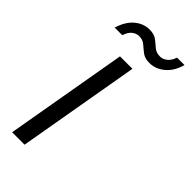

<svg xmlns="http://www.w3.org/2000/svg" viewBox="-220 -720 764 764"><g transform="rotate(45 162.0 -338.0)"><path d="M28 0 118 -517H188L98 0ZM22 -583Q36 -629 64 -652.5Q92 -676 126 -676Q152 -676 167 -664.5Q182 -653 195.5 -641Q209 -629 231 -629Q247 -629 261 -640.5Q275 -652 282 -674H324Q312 -630 283 -605.5Q254 -581 219 -581Q193 -581 177.5 -593Q162 -605 149 -616.5Q136 -628 115 -628Q99 -628 85.5 -617Q72 -606 65 -583Z"/></g></svg>

Font: DM Sans 11pt Light
Style: Italic
Weight: 300
Italic angle: -10°
Version: Version 4.004;gftools[0.9.30]